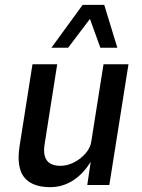

<svg xmlns="http://www.w3.org/2000/svg" viewBox="-20 -763 587 792"><path d="M187 9Q136 9 104 -10.5Q72 -30 62 -69Q52 -108 61 -162L114 -498H216L165 -174Q159 -141 164.5 -120Q170 -99 186.5 -89Q203 -79 229 -79Q258 -79 286 -93.5Q314 -108 334 -131.5Q354 -155 357 -182L407 -498H510L431 0H340L354 -94H353Q322 -44 279.5 -17.5Q237 9 187 9ZM192 -566 321 -743H410L464 -566H394L351 -685L261 -566Z"/></svg>

Font: Nunito Sans 7pt Condensed SemiBold
Style: Italic
Weight: 600
Width: 3
Italic angle: -9°
Designer: Vernon Adams
Foundry: Vernon Adams
Version: Version 3.101;gftools[0.9.27]